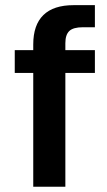

<svg xmlns="http://www.w3.org/2000/svg" viewBox="-20 -710 407 730"><path d="M228.5 -545.9V-519.5H340.8V-432.6H228.5V0H106.4V-432.6H36.1V-519.5H106.4V-541Q106.4 -615.2 145 -652.8Q183.6 -690.4 259.8 -690.4H340.8V-606.4H294.9Q258.8 -606.4 243.7 -592.3Q228.5 -578.1 228.5 -545.9Z"/></svg>

Font: Dinish Expanded
Style: Bold
Weight: 700
Width: 7
Designer: Charles Nix
Foundry: Playbeing
Version: Version 2.005; ttfautohint (v1.8.3)